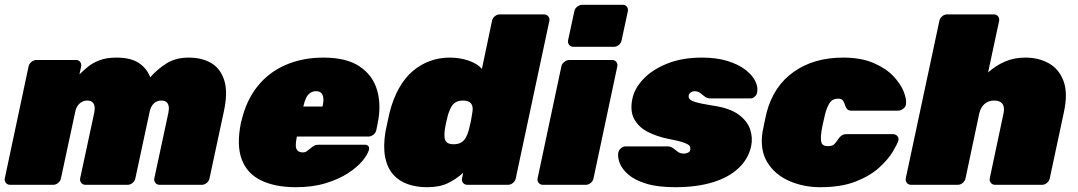

<svg xmlns="http://www.w3.org/2000/svg" viewBox="-32 -770 4491 800"><path d="M10 0Q-1 0 -7.5 -8Q-14 -16 -12 -27L87 -493Q89 -504 99 -512Q109 -520 120 -520H285Q296 -520 302 -512Q308 -504 306 -493L299 -460Q314 -475 334 -491.5Q354 -508 383 -519Q412 -530 453 -530Q513 -530 546.5 -507.5Q580 -485 594 -448Q625 -483 663 -506.5Q701 -530 754 -530Q810 -530 848.5 -507Q887 -484 902.5 -435Q918 -386 901 -307L841 -27Q839 -16 829.5 -8Q820 0 809 0H633Q622 0 615.5 -8Q609 -16 611 -27L670 -302Q673 -318 670.5 -329Q668 -340 660.5 -345.5Q653 -351 640 -351Q628 -351 618 -345.5Q608 -340 601 -329Q594 -318 591 -302L532 -27Q530 -16 520.5 -8Q511 0 500 0H324Q313 0 306.5 -8Q300 -16 302 -27L361 -302Q364 -318 361.5 -329Q359 -340 351.5 -345.5Q344 -351 331 -351Q319 -351 308.5 -345Q298 -339 291 -328.5Q284 -318 281 -302L222 -27Q220 -16 210.5 -8Q201 0 190 0Z M1201 10Q1114 10 1055.5 -18.5Q997 -47 975 -106.5Q953 -166 972 -259Q973 -261 973 -263Q973 -265 974 -266Q994 -352 1041.5 -411Q1089 -470 1159.5 -500Q1230 -530 1315 -530Q1413 -530 1467.5 -492.5Q1522 -455 1539.5 -393.5Q1557 -332 1542 -258L1536 -228Q1534 -217 1524 -209Q1514 -201 1503 -201H1205Q1205 -200 1204.5 -199Q1204 -198 1204 -196Q1200 -176 1200.5 -162.5Q1201 -149 1208.5 -142Q1216 -135 1230 -135Q1236 -135 1241 -137Q1246 -139 1251 -143.5Q1256 -148 1263 -153Q1274 -162 1280.5 -164.5Q1287 -167 1299 -167H1488Q1498 -167 1503 -161Q1508 -155 1505 -145Q1500 -126 1478 -99.5Q1456 -73 1417.5 -48Q1379 -23 1324.5 -6.5Q1270 10 1201 10ZM1232 -326H1312V-327Q1317 -349 1315 -363Q1313 -377 1305.5 -383.5Q1298 -390 1285 -390Q1272 -390 1261.5 -383.5Q1251 -377 1244 -363Q1237 -349 1232 -327Z M1747 10Q1704 10 1667.5 -2.5Q1631 -15 1606.5 -42.5Q1582 -70 1573 -114Q1564 -158 1574 -221Q1579 -244 1582.5 -261Q1586 -278 1591 -300Q1606 -359 1630.5 -402.5Q1655 -446 1688 -474Q1721 -502 1760 -516Q1799 -530 1842 -530Q1884 -530 1920.5 -517.5Q1957 -505 1976 -483L2018 -683Q2020 -694 2029.5 -702Q2039 -710 2050 -710H2235Q2246 -710 2252.5 -702Q2259 -694 2257 -683L2117 -27Q2115 -16 2105.5 -8Q2096 0 2085 0H1915Q1904 0 1897.5 -8Q1891 -16 1893 -27L1898 -50Q1868 -23 1833.5 -6.5Q1799 10 1747 10ZM1858 -169Q1877 -169 1889 -176Q1901 -183 1908.5 -196Q1916 -209 1921 -227Q1927 -250 1930 -264.5Q1933 -279 1936 -301Q1939 -317 1936 -328Q1933 -339 1923.5 -345Q1914 -351 1897 -351Q1879 -351 1867 -344Q1855 -337 1848 -324Q1841 -311 1835 -293Q1831 -278 1827 -260Q1823 -242 1821 -227Q1819 -209 1820.5 -196Q1822 -183 1831 -176Q1840 -169 1858 -169Z M2230 0Q2219 0 2212.5 -8Q2206 -16 2208 -27L2307 -493Q2309 -504 2319 -512Q2329 -520 2340 -520H2519Q2530 -520 2536 -512Q2542 -504 2540 -493L2441 -27Q2439 -16 2429.5 -8Q2420 0 2409 0ZM2357 -575Q2346 -575 2339.5 -583Q2333 -591 2335 -602L2361 -723Q2363 -734 2373 -742Q2383 -750 2394 -750H2563Q2574 -750 2580 -742Q2586 -734 2584 -723L2558 -602Q2556 -591 2546.5 -583Q2537 -575 2526 -575Z M2781 10Q2709 10 2661.5 -4.5Q2614 -19 2587.5 -41.5Q2561 -64 2551 -88.5Q2541 -113 2544 -133Q2546 -144 2555 -152Q2564 -160 2574 -160H2748Q2749 -160 2750 -160Q2751 -160 2752 -160Q2765 -159 2774 -151.5Q2783 -144 2793 -137Q2803 -130 2818 -130Q2826 -130 2834.5 -134Q2843 -138 2844 -145Q2846 -154 2842 -161Q2838 -168 2818 -175.5Q2798 -183 2750 -192Q2706 -201 2668 -220Q2630 -239 2611 -273Q2592 -307 2603 -359Q2612 -402 2649 -441Q2686 -480 2748 -505Q2810 -530 2892 -530Q2954 -530 2999 -516Q3044 -502 3073 -480Q3102 -458 3114.5 -433Q3127 -408 3123 -387Q3122 -376 3113.5 -368Q3105 -360 3096 -360H2938Q2936 -360 2933 -360Q2930 -360 2928 -360Q2914 -360 2904.5 -367.5Q2895 -375 2885.5 -382.5Q2876 -390 2861 -390Q2854 -390 2847 -385.5Q2840 -381 2838 -374Q2836 -366 2840.5 -358.5Q2845 -351 2866.5 -344.5Q2888 -338 2938 -330Q3008 -320 3045 -293Q3082 -266 3093.5 -231Q3105 -196 3098 -162Q3087 -109 3046 -70Q3005 -31 2938 -10.5Q2871 10 2781 10Z M3386 10Q3315 10 3255.5 -16.5Q3196 -43 3165 -94Q3134 -145 3145 -219Q3148 -235 3153 -259Q3158 -283 3162 -300Q3191 -411 3275 -470.5Q3359 -530 3481 -530Q3556 -530 3608 -507.5Q3660 -485 3690.5 -452.5Q3721 -420 3733.5 -388Q3746 -356 3743 -336Q3742 -325 3731.5 -317Q3721 -309 3710 -309H3515Q3504 -309 3498.5 -314.5Q3493 -320 3490 -329Q3486 -343 3480.5 -351Q3475 -359 3460 -359Q3437 -359 3425.5 -342Q3414 -325 3406 -295Q3401 -273 3397 -255.5Q3393 -238 3391 -224Q3386 -192 3390.5 -176.5Q3395 -161 3418 -161Q3436 -161 3444 -169Q3452 -177 3461 -191Q3467 -200 3475 -205.5Q3483 -211 3494 -211H3689Q3700 -211 3707 -203Q3714 -195 3711 -184Q3706 -168 3687 -136.5Q3668 -105 3630.5 -71Q3593 -37 3533 -13.5Q3473 10 3386 10Z M3764 0Q3753 0 3746.5 -8Q3740 -16 3742 -27L3882 -683Q3884 -694 3893.5 -702Q3903 -710 3914 -710H4109Q4120 -710 4126.5 -702Q4133 -694 4131 -683L4085 -468Q4117 -497 4155.5 -513.5Q4194 -530 4240 -530Q4296 -530 4338.5 -506Q4381 -482 4399.5 -432Q4418 -382 4401 -303L4342 -27Q4340 -16 4330.5 -8Q4321 0 4310 0H4114Q4103 0 4096.5 -8Q4090 -16 4092 -27L4149 -296Q4155 -323 4145 -337Q4135 -351 4111 -351Q4095 -351 4082.5 -345Q4070 -339 4061 -326.5Q4052 -314 4048 -296L3991 -27Q3989 -16 3979.5 -8Q3970 0 3959 0Z"/></svg>

Font: Rubik Black
Style: Italic
Weight: 900
Italic angle: -12°
Designer: Hubert and Fischer
Foundry: Hubert and Fischer
Version: Version 2.300;gftools[0.9.30]